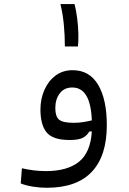

<svg xmlns="http://www.w3.org/2000/svg" viewBox="-20 -683 626 932"><path d="M207 228.5Q174.3 228.5 140.4 223.1Q106.4 217.8 80.6 207.5L86.4 133.8Q116.7 140.6 144 144Q171.4 147.5 203.6 147.5Q306.6 147.5 363 102.5Q419.4 57.6 425.8 -44.9H413.6Q402.8 -25.4 382.6 -14.4Q362.3 -3.4 317.9 -3.4Q236.8 -3.4 206.5 -40Q176.3 -76.7 176.3 -151.4Q176.3 -202.6 195.3 -246.1Q214.4 -289.6 249.3 -315.9Q284.2 -342.3 332.5 -342.3Q414.1 -342.3 456.3 -271.5Q498.5 -200.7 498.5 -74.7Q498.5 73.7 425.5 151.1Q352.5 228.5 207 228.5ZM425.8 -98.6Q422.4 -180.2 398.7 -219.2Q375 -258.3 330.6 -258.3Q292 -258.3 270.3 -230Q248.5 -201.7 248.5 -158.2Q248.5 -117.7 266.6 -102.3Q284.7 -86.9 337.4 -86.9Q361.3 -86.9 382.3 -90.1Q403.3 -93.3 425.8 -98.6ZM294.9 -457.5Q294.9 -509.8 290 -561.8Q285.2 -613.8 273.4 -663.1H341.8Q350.1 -631.3 354.7 -593.5Q359.4 -555.7 360.4 -519.8Q361.3 -483.9 358.4 -457.5Z"/></svg>

Font: Cascadia Mono SemiLight
Style: Regular
Weight: 350
Monospace: yes
Designer: Aaron Bell
Foundry: Saja Typeworks
Version: Version 2404.023; ttfautohint (v1.8.4)